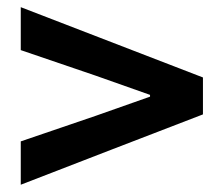

<svg xmlns="http://www.w3.org/2000/svg" viewBox="-20 -631 615 528"><path d="M37.1 -123V-242.2L243.2 -312.5L392.6 -365.2V-370.1L243.2 -422.9L37.1 -493.2V-611.3L538.1 -418V-316.4L287.1 -219.7Z"/></svg>

Font: Bpmf GenSeki Gothic B
Style: B
Weight: 700
Foundry: But Ko
Version: Version 1.320